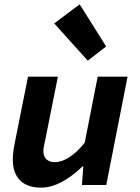

<svg xmlns="http://www.w3.org/2000/svg" viewBox="-20 -847 640 879"><path d="M167.5 12Q105.4 12 72 -21.1Q38.7 -54.2 38.7 -115.5Q38.7 -133.8 40.9 -152.4Q43 -171.1 47 -189.6L108.3 -496.1H245.1L187.1 -206.5Q183.9 -191.9 181.3 -179.4Q178.7 -166.9 178.7 -155.8Q178.7 -130.6 192.6 -117.6Q206.5 -104.6 230.6 -104.6Q262.3 -104.6 297.8 -127.4Q333.2 -150.1 367.8 -193.6L427.3 -496.1H564L466.4 0H355L361.5 -85.3H357.5Q332.7 -60.7 302.1 -38.5Q271.4 -16.2 237 -2.1Q202.6 12 167.5 12ZM381.8 -569.2 228.2 -739.9 344.8 -827.1 466 -634.3Z"/></svg>

Font: SourceCodeVF
Style: Italic
Weight: 200
Italic angle: -11°
Monospace: yes
Designer: Paul D. Hunt, Teo Tuominen
Foundry: Adobe
Version: Version 1.026;hotconv 1.1.0;makeotfexe 2.6.0